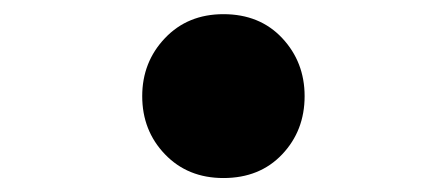

<svg xmlns="http://www.w3.org/2000/svg" viewBox="-20 -243 640 275"><path d="M300 12Q248.9 12 216.3 -22Q183.7 -55.9 183.7 -105.3Q183.7 -154.1 216.3 -188.4Q248.9 -222.7 300 -222.7Q352.1 -222.7 384.2 -188.4Q416.3 -154.1 416.3 -105.3Q416.3 -55.9 384.2 -22Q352.1 12 300 12Z"/></svg>

Font: Source Code Pro ExtraLight
Style: Regular
Weight: 200
Monospace: yes
Designer: Paul D. Hunt, Teo Tuominen
Foundry: Adobe
Version: Version 1.026;hotconv 1.1.0;makeotfexe 2.6.0